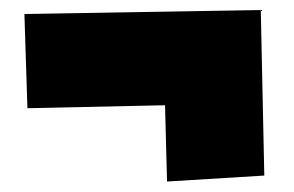

<svg xmlns="http://www.w3.org/2000/svg" viewBox="-20 -501 575 376"><path d="M307.1 -145.5 303.2 -294.9 33.7 -289.1 27.8 -473.6 490.7 -481.4 497.6 -157.2Z"/></svg>

Font: Luckiest Guy
Style: Regular
Weight: 400
Designer: Astigmatic (AOETI)
Foundry: Astigmatic (AOETI)
Version: Version 1.000